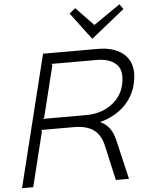

<svg xmlns="http://www.w3.org/2000/svg" viewBox="-67 -1124 900 1177"><g transform="rotate(-5 383.0 -535.5)"><path d="M686 -576.2Q695.8 -622.1 690.4 -653.8Q685.1 -685.5 663.3 -705.3Q641.6 -725.1 611.6 -734.1Q581.5 -743.2 542 -743.2H266.1L271 -734.9L192.9 -418.9L184.1 -412.1H450.2Q539.6 -412.1 603.8 -457Q668 -502 686 -576.2ZM621.1 -243.2 678.2 0H597.2L549.8 -211.9Q534.7 -280.8 491.7 -313Q448.7 -345.2 367.2 -345.2H168L171.9 -336.9L88.9 0H20L220.2 -810.1H559.1Q612.8 -810.1 655.3 -795.4Q697.8 -780.8 726.1 -751.5Q754.4 -722.2 762.9 -678.5Q771.5 -634.8 757.8 -576.2Q738.8 -498 681.6 -442.9Q624.5 -387.7 535.2 -362.8L534.2 -360.8Q601.6 -330.6 621.1 -243.2ZM712.9 -1070.8 734.9 -1040 530.8 -876H527.8L403.8 -1041L440.9 -1070.8L547.9 -959H550.8Z"/></g></svg>

Font: Sinkin Sans 300 Light Italic
Style: Regular
Weight: 300
Italic angle: -112°
Designer: Keith Bates
Foundry: K-Type
Version: Sinkin Sans (version 1.0)  by Keith Bates   •   © 2014   www